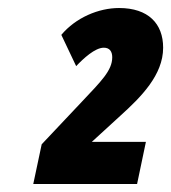

<svg xmlns="http://www.w3.org/2000/svg" viewBox="-20 -875 427 479"><path d="M63 -416H322L344 -521H209L280 -586C332 -633 387 -688 387 -756C387 -816 350 -855 277 -855C226 -855 169 -831 133 -788L170 -710C188 -729 217 -756 239 -756C254 -756 260 -746 260 -732C260 -699 232 -672 184 -621L84 -515Z"/></svg>

Font: Noto Sans ExtraCondensed Black
Style: Italic
Weight: 900
Width: 2
Italic angle: -12°
Designer: Monotype Design Team
Foundry: Monotype Imaging Inc.
Version: Version 2.013